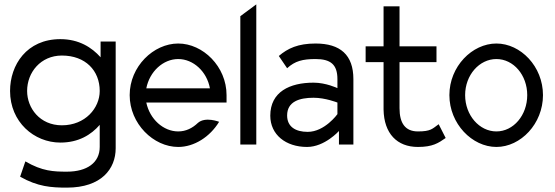

<svg xmlns="http://www.w3.org/2000/svg" viewBox="-20 -661 2536 878"><path d="M26 -245C26 -103 136 -9 256 -9C340 -9 397 -45 436 -90V11C436 83 378 124 286 124C225 124 173 122 96 77L72 147C153 193 215 197 286 197C444 197 509 111 509 17V-471H440V-399C400 -444 341 -482 256 -482C102 -482 26 -364 26 -245ZM104 -245C104 -330 166 -407 263 -407C371 -407 436 -338 436 -245C436 -167 370 -88 263 -88C162 -88 104 -167 104 -245Z M573 -226C573 -95 682 11 795 11C868 11 940 -35 982 -104C982 -104 919 -129 885 -99C860 -75 830 -60 795 -60C727 -60 665 -116 649 -192H1016V-226C1016 -357 908 -462 795 -462C682 -462 573 -357 573 -226ZM649 -257C664 -334 726 -391 795 -391C864 -391 926 -334 940 -257Z M1079 0H1152V-641L1079 -587Z M1216 -132C1216 -45 1287 11 1384 11C1465 11 1530 -62 1530 -62V0H1596V-299C1596 -410 1536 -462 1423 -462C1343 -462 1296 -440 1255 -405L1293 -349C1329 -382 1364 -391 1423 -391C1492 -391 1523 -366 1523 -299V-258C1523 -258 1471 -283 1414 -283C1305 -283 1216 -241 1216 -132ZM1293 -133C1293 -197 1350 -214 1414 -214C1468 -214 1523 -192 1523 -192V-139C1523 -139 1465 -58 1387 -58C1332 -58 1293 -81 1293 -133Z M1652 -377H1734V-160C1736 -50 1796 11 1891 11C1959 11 1985 -7 2018 -30L1986 -93C1957 -72 1950 -60 1891 -60C1833 -60 1807 -98 1807 -166V-377H1976V-449H1807V-632H1734V-449H1652Z M2035 -226C2035 -95 2139 11 2250 11C2361 11 2463 -95 2463 -226C2463 -357 2361 -462 2250 -462C2139 -462 2035 -357 2035 -226ZM2107 -226C2107 -318 2172 -391 2250 -391C2328 -391 2391 -318 2391 -226C2391 -134 2328 -60 2250 -60C2172 -60 2107 -134 2107 -226Z"/></svg>

Font: Charger Sport
Style: Nrw
Weight: 400
Designer: Jasper
Foundry: Cannot Into Space Fonts
Version: Version 1.1